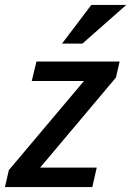

<svg xmlns="http://www.w3.org/2000/svg" viewBox="-38 -760 533 780"><path d="M-18 0 -2 -69 331 -464 356 -431H91L110 -510H448L433 -445L98 -47L74 -79H355L337 0ZM297 -583H214L333 -740H475Z"/></svg>

Font: Instrument Sans SemiCondensed Medium
Style: Italic
Weight: 500
Width: 4
Italic angle: -13°
Designer: Rodrigo Fuenzalida
Foundry: fragTYPE
Version: Version 1.000;gftools[0.9.28]